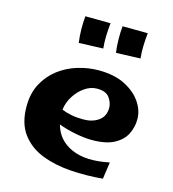

<svg xmlns="http://www.w3.org/2000/svg" viewBox="-102 -755 764 847"><g transform="rotate(15 279.5 -332.0)"><path d="M444 2Q370 9 297.5 4Q225 -1 166 -24Q107 -47 71.5 -94.5Q36 -142 36 -219Q36 -279 59.5 -323Q83 -367 121.5 -396.5Q160 -426 207.5 -440.5Q255 -455 303 -455Q376 -455 425 -429.5Q474 -404 499 -366Q524 -328 523 -288Q523 -255 507.5 -223Q492 -191 454.5 -170.5Q417 -150 352 -150Q320 -150 278 -158Q236 -166 199 -180Q217 -112 283.5 -82.5Q350 -53 455 -75ZM317 -375Q288 -375 261 -356.5Q234 -338 215.5 -308.5Q197 -279 193 -246Q212 -238 237 -233Q262 -228 293 -228Q334 -228 362 -248Q390 -268 390 -307Q390 -330 374 -352.5Q358 -375 317 -375ZM186 -549Q182 -577 181.5 -610Q181 -643 184 -670L299 -669Q296 -639 295 -610.5Q294 -582 297 -553ZM356 -549Q352 -577 351.5 -610Q351 -643 354 -670L469 -669Q466 -639 465 -610.5Q464 -582 467 -553Z"/></g></svg>

Font: Marhey SemiBold
Style: Regular
Weight: 600
Designer: Nur Syamsi & Bustanul Arifin
Foundry: Namelatype
Version: Version 1.000; ttfautohint (v1.8.4.7-5d5b)